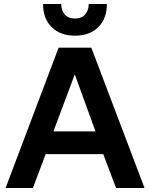

<svg xmlns="http://www.w3.org/2000/svg" viewBox="-20 -943 753 963"><path d="M516 -923Q516 -849 472.5 -806.5Q429 -764 356 -764Q283 -764 239.5 -806.5Q196 -849 196 -923H287Q287 -892 304.5 -871Q322 -850 356 -850Q390 -850 407.5 -871Q425 -892 425 -923ZM562 0 498 -170H209L145 0H8L274 -704H438L705 0ZM248 -284H459L355 -570Z"/></svg>

Font: Prodigy Sans SemiBold
Style: Regular
Weight: 600
Designer: Wei Huang
Foundry: Wei Huang
Version: Version 1.003; ttfautohint (v1.8.3)